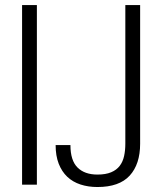

<svg xmlns="http://www.w3.org/2000/svg" viewBox="-20 -731 640 760"><path d="M126 0H67.4V-710.9H126ZM476.1 -710.9H534.7V-162.1Q534.7 -81.1 493.4 -35.9Q452.1 9.3 365.7 9.3Q329.1 9.3 298.6 -0.7Q268.1 -10.7 246.3 -31.2Q224.6 -51.8 212.4 -83Q200.2 -114.3 200.2 -156.7H258.8Q258.8 -95.7 286.9 -67.9Q314.9 -40 365.7 -40Q398.4 -40 419.9 -49.1Q441.4 -58.1 453.9 -74.5Q466.3 -90.8 471.2 -113.3Q476.1 -135.7 476.1 -162.1Z"/></svg>

Font: Roboto Mono Light
Style: Regular
Weight: 300
Designer: Google
Version: Version 2.000985; 2015; ttfautohint (v1.3)